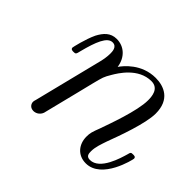

<svg xmlns="http://www.w3.org/2000/svg" viewBox="-103 -611 791 791"><g transform="rotate(45 293.0 -215.5)"><path d="M83 -288C83 -278 93 -278 98 -278C111 -278 112 -279 117 -301C135 -371 154 -420 185 -420C211 -420 211 -391 211 -380C211 -364 208 -345 204 -329L129 -29C127 -23 126 -18 126 -15C126 -4 134 11 154 11C166 11 183 4 190 -15L230 -175C235 -197 241 -218 246 -240C259 -291 259 -292 276 -321C290 -345 335 -420 411 -420C455 -420 457 -375 457 -354C457 -292 413 -173 399 -133C386 -99 383 -90 383 -69C383 -25 411 11 459 11C552 11 586 -138 586 -143C586 -153 578 -153 571 -153C558 -153 558 -151 554 -136C546 -109 519 -11 461 -11C440 -11 439 -26 439 -40C439 -65 449 -91 457 -115C477 -168 518 -280 518 -338C518 -420 463 -442 414 -442C332 -442 284 -382 271 -363C264 -412 230 -442 187 -442C151 -442 131 -419 115 -389C96 -349 83 -290 83 -288Z"/></g></svg>

Font: CMU Serif
Style: Italic
Weight: 500
Italic angle: -14.04°
Version: Version 0.7.0